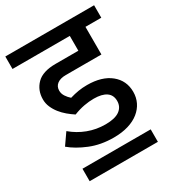

<svg xmlns="http://www.w3.org/2000/svg" viewBox="-195 -740 897 987"><g transform="rotate(-30 253.5 -247.0)"><path d="M45 65H450V139H45ZM154 -194Q134 -207 115 -223Q96 -239 81 -258Q66 -277 56.5 -299Q47 -321 47 -345Q47 -399 82.5 -435Q118 -471 195 -471H330V-559H-10V-633H517V-559H423V-395H212Q179 -395 160.5 -381Q142 -367 142 -342Q142 -324 152.5 -308Q163 -292 177 -280Q204 -288 228.5 -292Q253 -296 280 -296Q368 -296 418.5 -255Q469 -214 469 -147Q469 -114 455.5 -86Q442 -58 416 -37Q390 -16 352 -4.5Q314 7 265 7Q189 7 126.5 -18.5Q64 -44 24 -78L70 -144Q110 -110 159 -91.5Q208 -73 262 -73Q319 -73 346.5 -93Q374 -113 374 -148Q374 -183 348.5 -200.5Q323 -218 275 -218Q247 -218 217 -212.5Q187 -207 154 -194Z"/></g></svg>

Font: Mukta Medium
Style: Regular
Weight: 500
Designer: Girish Dalvi and Yashodeep Gholap
Foundry: Ek Type
Version: Version 2.538;PS 1.002;hotconv 16.6.51;makeotf.lib2.5.65220;